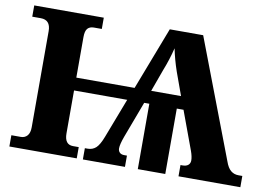

<svg xmlns="http://www.w3.org/2000/svg" viewBox="-76 -835 1345 957"><g transform="rotate(10 596.5 -357.0)"><path d="M1193 -57V0H880V-57H891Q909 -57 919 -65.5Q929 -74 929 -89Q929 -108 919 -136L847 -331H813V0H674V-331H648L579 -147Q564 -106 564 -86Q564 -73 572 -65Q580 -57 595 -57H609V0H396V-57H410Q435 -57 452 -72.5Q469 -88 485 -130L562 -331H293V-114Q293 -57 336 -57H365V0H24V-57H72Q92 -57 104.5 -71Q117 -85 117 -114V-600Q117 -657 67 -657H24V-714H376V-657H336Q315 -657 304 -644.5Q293 -632 293 -601V-396H588L710 -714H879L1107 -116Q1118 -84 1134.5 -70.5Q1151 -57 1173 -57ZM823 -396 781 -512Q761 -570 750 -625Q735 -564 713 -509L672 -396Z"/></g></svg>

Font: Noto Serif ExtraBold
Style: Regular
Weight: 800
Designer: Monotype Design Team
Foundry: Monotype Imaging Inc.
Version: Version 1.001